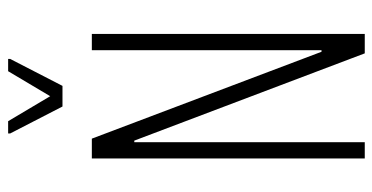

<svg xmlns="http://www.w3.org/2000/svg" viewBox="-248 -692 939 484"><g transform="rotate(-90 222.0 -449.5)"><path d="M65 0V-688H115L334 -109H338V-688H379V0H330L110 -581H106V0ZM196 -762 128 -894V-899H159L222 -793L285 -899H316V-894L248 -762Z"/></g></svg>

Font: Saira ExtraCondensed ExtraLight
Style: Regular
Weight: 250
Width: 2
Designer: Hector Gatti with collaboration of the Omnibus-Type team
Foundry: Omnibus-Type
Version: Version 1.101